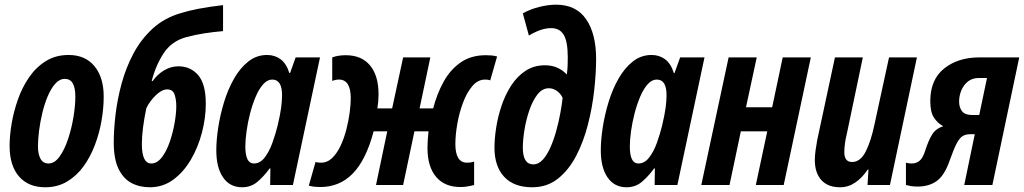

<svg xmlns="http://www.w3.org/2000/svg" viewBox="-20 -790 4373 820"><path d="M172.9 9.8Q101.1 9.8 61 -36.6Q21 -83 21 -167Q21 -209.5 29.5 -261Q38.1 -312.5 56.2 -364.3Q74.2 -416 103.8 -459.2Q133.3 -502.4 175.3 -528.8Q217.3 -555.2 272.9 -555.2Q343.8 -555.2 383.3 -507.6Q422.9 -460 422.9 -377Q422.9 -329.1 413.8 -275.9Q404.8 -222.7 385.7 -171.9Q366.7 -121.1 337.2 -80.1Q307.6 -39.1 266.6 -14.6Q225.6 9.8 172.9 9.8ZM187 -91.8Q213.4 -91.8 234.6 -121.6Q255.9 -151.4 271 -197Q286.1 -242.7 293.9 -291.3Q301.8 -339.8 301.8 -377.9Q301.8 -414.1 291 -433.6Q280.3 -453.1 256.8 -453.1Q234.4 -453.1 216.1 -432.6Q197.8 -412.1 183.8 -378.9Q169.9 -345.7 160.6 -306.9Q151.4 -268.1 146.7 -231Q142.1 -193.8 142.1 -166Q142.1 -130.9 153.3 -111.3Q164.6 -91.8 187 -91.8Z M619.6 9.8Q575.2 9.8 540.5 -9Q505.9 -27.8 485.8 -69.8Q465.8 -111.8 465.8 -182.1Q465.8 -235.4 473.4 -300.3Q481 -365.2 499.3 -432.9Q517.6 -500.5 550 -561.5Q582.5 -622.6 632.1 -668Q681.6 -713.4 752 -733.9Q780.8 -743.2 826.2 -752.2Q871.6 -761.2 932.6 -768.1V-657.2Q890.1 -653.3 853 -647.7Q815.9 -642.1 773.9 -630.9Q712.4 -613.8 678.7 -562.3Q645 -510.7 627.9 -443.8H631.8Q652.8 -473.1 681.6 -490Q710.4 -506.8 741.7 -506.8Q793.9 -506.8 826.4 -469Q858.9 -431.2 858.9 -347.2Q858.9 -286.6 842.5 -223.9Q826.2 -161.1 795.2 -108.2Q764.2 -55.2 720 -22.7Q675.8 9.8 619.6 9.8ZM626 -91.8Q650.9 -91.8 670.9 -117.7Q690.9 -143.6 704.6 -183.1Q718.3 -222.7 725.6 -264.2Q732.9 -305.7 732.9 -336.9Q732.9 -364.3 725.6 -386.2Q718.3 -408.2 693.8 -408.2Q671.4 -408.2 645.8 -383.5Q620.1 -358.9 605 -328.1Q595.7 -283.7 590.8 -245.1Q585.9 -206.5 585.9 -174.8Q585.9 -91.8 626 -91.8Z M1013.7 9.8Q961.9 9.8 932.9 -32Q903.8 -73.7 903.8 -147.9Q903.8 -191.9 912.1 -245.8Q920.4 -299.8 937 -354.2Q953.6 -408.7 979.5 -454.1Q1005.4 -499.5 1040.5 -527.3Q1075.7 -555.2 1120.6 -555.2Q1153.8 -555.2 1178.5 -536.9Q1203.1 -518.6 1215.8 -478H1218.8L1242.7 -544.9H1346.7L1231 0H1133.8L1134.8 -70.8H1131.8Q1105.5 -35.2 1078.4 -12.7Q1051.3 9.8 1013.7 9.8ZM1064 -91.8Q1090.8 -91.8 1110.4 -117.2Q1129.9 -142.6 1143.3 -179.9Q1156.7 -217.3 1165.5 -252.9Q1176.8 -300.3 1180.7 -330.1Q1184.6 -359.9 1184.6 -383.8Q1184.6 -450.2 1142.6 -450.2Q1121.6 -450.2 1103.8 -429.9Q1085.9 -409.7 1072 -377Q1058.1 -344.2 1048.1 -305.7Q1038.1 -267.1 1033 -229.7Q1027.8 -192.4 1027.8 -164.1Q1027.8 -91.8 1064 -91.8Z M1347.7 8.8Q1335.4 8.8 1323.5 7.6Q1311.5 6.3 1298.8 2.9L1327.6 -98.1Q1337.4 -95.2 1351.1 -95.2Q1377.9 -95.2 1398.7 -115.2Q1419.4 -135.3 1434.6 -167.5Q1449.7 -199.7 1459.2 -237.1Q1468.8 -274.4 1473.4 -309.6Q1478 -344.7 1478 -370.1Q1478 -450.2 1427.7 -450.2Q1414.1 -450.2 1398.9 -444.8V-544.9Q1424.3 -554.2 1456.1 -554.2Q1524.4 -554.2 1560.5 -510.5Q1596.7 -466.8 1596.7 -387.2Q1596.7 -373 1595.5 -357.9Q1594.2 -342.8 1591.8 -327.1H1654.8L1701.7 -544.9H1817.9L1772 -327.1H1830.1Q1845.7 -388.2 1874 -439.9Q1902.3 -491.7 1946.8 -522.9Q1991.2 -554.2 2054.7 -554.2Q2066.9 -554.2 2078.9 -553.2Q2090.8 -552.2 2103 -548.8L2073.7 -446.8Q2065.4 -450.2 2051.8 -450.2Q2021 -450.2 1997.3 -422.4Q1973.6 -394.5 1957.5 -351.6Q1941.4 -308.6 1933.1 -261.2Q1924.8 -213.9 1924.8 -174.8Q1924.8 -95.2 1974.6 -95.2Q1982.4 -95.2 1989.7 -96.2Q1997.1 -97.2 2004.9 -100.1V0Q1992.7 3.4 1977.5 6.1Q1962.4 8.8 1946.8 8.8Q1878.9 8.8 1842.3 -34.9Q1805.7 -78.6 1805.7 -158.2Q1805.7 -174.8 1806.9 -192.6Q1808.1 -210.4 1810.1 -229H1750L1701.7 0H1585.9L1633.8 -229H1575.7Q1543.5 -107.4 1487.1 -49.3Q1430.7 8.8 1347.7 8.8Z M2252.9 9.8Q2174.8 9.8 2133.3 -34.9Q2091.8 -79.6 2091.8 -159.2Q2091.8 -197.8 2099.1 -244.9Q2106.4 -292 2122.1 -338.6Q2137.7 -385.3 2163.1 -424.6Q2188.5 -463.9 2224.4 -487.5Q2260.3 -511.2 2307.6 -511.2Q2338.4 -511.2 2362.3 -499.8Q2386.2 -488.3 2398.9 -473.1H2400.9Q2403.8 -492.7 2404.3 -511.5Q2404.8 -530.3 2404.8 -545.9Q2404.8 -612.8 2387.5 -641.4Q2370.1 -669.9 2334 -669.9Q2311.5 -669.9 2288.3 -661.9Q2265.1 -653.8 2238.8 -638.2L2212.9 -732.9Q2246.1 -751.5 2284.2 -760.7Q2322.3 -770 2355 -770Q2440.4 -770 2483.2 -708Q2525.9 -646 2525.9 -538.1Q2525.9 -478 2517.8 -405Q2509.8 -332 2491.2 -259Q2472.7 -186 2441.2 -125.2Q2409.7 -64.5 2363.3 -27.3Q2316.9 9.8 2252.9 9.8ZM2257.8 -87.9Q2279.8 -87.9 2298.1 -107.9Q2316.4 -127.9 2330.8 -160.6Q2345.2 -193.4 2355.7 -231.4Q2366.2 -269.5 2373 -306.6Q2379.9 -343.8 2382.8 -372.1Q2375.5 -388.7 2359.4 -400.9Q2343.3 -413.1 2323.7 -413.1Q2295.9 -413.1 2275.1 -386.2Q2254.4 -359.4 2240.5 -318.4Q2226.6 -277.3 2219.7 -234.4Q2212.9 -191.4 2212.9 -159.2Q2212.9 -87.9 2257.8 -87.9Z M2655.8 9.8Q2604 9.8 2575 -32Q2545.9 -73.7 2545.9 -147.9Q2545.9 -191.9 2554.2 -245.8Q2562.5 -299.8 2579.1 -354.2Q2595.7 -408.7 2621.6 -454.1Q2647.5 -499.5 2682.6 -527.3Q2717.8 -555.2 2762.7 -555.2Q2795.9 -555.2 2820.6 -536.9Q2845.2 -518.6 2857.9 -478H2860.8L2884.8 -544.9H2988.8L2873 0H2775.9L2776.9 -70.8H2773.9Q2747.6 -35.2 2720.5 -12.7Q2693.4 9.8 2655.8 9.8ZM2706.1 -91.8Q2732.9 -91.8 2752.4 -117.2Q2772 -142.6 2785.4 -179.9Q2798.8 -217.3 2807.6 -252.9Q2818.8 -300.3 2822.8 -330.1Q2826.7 -359.9 2826.7 -383.8Q2826.7 -450.2 2784.7 -450.2Q2763.7 -450.2 2745.8 -429.9Q2728 -409.7 2714.1 -377Q2700.2 -344.2 2690.2 -305.7Q2680.2 -267.1 2675 -229.7Q2669.9 -192.4 2669.9 -164.1Q2669.9 -91.8 2706.1 -91.8Z M2975.1 0 3091.8 -544.9H3211.9L3166 -332H3277.8L3322.8 -544.9H3442.9L3327.1 0H3208L3256.8 -229H3144L3095.7 0Z M3567.9 9.8Q3515.6 9.8 3487.8 -21Q3460 -51.8 3460 -106.9Q3460 -125 3463.1 -147.7Q3466.3 -170.4 3470.2 -191.9L3545.9 -544.9H3665L3597.2 -221.2Q3585.9 -174.8 3585.9 -140.1Q3585.9 -98.1 3619.1 -98.1Q3654.3 -98.1 3677 -142.3Q3699.7 -186.5 3714.8 -258.8L3776.9 -544.9H3896L3780.8 0H3685.1L3689 -65.9H3686Q3662.6 -30.8 3632.8 -10.5Q3603 9.8 3567.9 9.8Z M3898.9 6.8Q3880.9 6.8 3868.9 4.4Q3856.9 2 3849.1 0V-95.2Q3858.9 -91.8 3874 -91.8Q3892.1 -91.8 3906.2 -102.5Q3920.4 -113.3 3930.2 -143.1Q3945.3 -190.9 3961.4 -216.1Q3977.5 -241.2 4008.3 -251Q3983.4 -264.6 3968.3 -288.3Q3953.1 -312 3953.1 -357.9Q3953.1 -450.2 4012.5 -497.6Q4071.8 -544.9 4163.1 -544.9H4333L4218.3 0H4098.1L4143.1 -216.8H4124Q4105.5 -216.8 4092.3 -209.5Q4079.1 -202.1 4066.4 -178.5Q4053.7 -154.8 4036.1 -105Q4013.7 -40.5 3980.5 -16.8Q3947.3 6.8 3898.9 6.8ZM4132.3 -298.8H4162.1L4195.3 -457H4162.1Q4132.3 -457 4113.5 -441.7Q4094.7 -426.3 4085.4 -403.3Q4076.2 -380.4 4076.2 -356.9Q4076.2 -330.6 4088.9 -314.7Q4101.6 -298.8 4132.3 -298.8Z"/></svg>

Font: Open Sans Condensed
Style: Bold Italic
Weight: 700
Width: 3
Italic angle: -12°
Designer: Monotype Design Team
Foundry: Monotype Imaging Inc.
Version: Version 3.003; ttfautohint (v1.8.4)